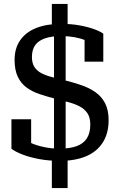

<svg xmlns="http://www.w3.org/2000/svg" viewBox="-20 -822 600 974"><path d="M243 -802H323V-675L313 -662V-51L323 -35V132H243V-34L254 -48V-659L243 -673ZM282 -68Q334 -68 368.5 -80.5Q403 -93 420.5 -120Q438 -147 438 -190Q438 -226 423.5 -247.5Q409 -269 384.5 -282Q360 -295 328 -303.5Q296 -312 261 -321Q218 -332 181 -344.5Q144 -357 115.5 -377.5Q87 -398 70.5 -432Q54 -466 54 -518Q54 -577 82.5 -618Q111 -659 164 -680Q217 -701 290 -701Q342 -701 385 -693Q428 -685 459 -673.5Q490 -662 504 -651V-509H409V-632Q420 -632 428.5 -628Q437 -624 443.5 -617.5Q450 -611 453 -604.5Q456 -598 455 -594Q439 -607 413.5 -617.5Q388 -628 357 -633.5Q326 -639 292 -639Q242 -639 208.5 -627.5Q175 -616 158.5 -593Q142 -570 142 -533Q142 -501 155 -481.5Q168 -462 191.5 -450Q215 -438 245.5 -430.5Q276 -423 311 -414Q355 -403 394 -389.5Q433 -376 464 -354.5Q495 -333 513 -298.5Q531 -264 531 -212Q531 -145 501 -98.5Q471 -52 416 -29Q361 -6 285 -6Q226 -6 176.5 -15.5Q127 -25 92 -39Q57 -53 38 -67V-217H138V-84Q127 -84 117 -89Q107 -94 100 -102Q93 -110 89.5 -117Q86 -124 87 -128Q105 -111 135 -97.5Q165 -84 203 -76Q241 -68 282 -68Z"/></svg>

Font: Roboto Serif Medium
Style: Regular
Weight: 500
Designer: Greg Gazdowicz
Foundry: Commercial Type
Version: Version 1.008